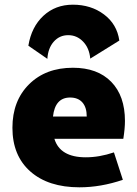

<svg xmlns="http://www.w3.org/2000/svg" viewBox="-20 -789 586 819"><path d="M182 -538 101 -594Q114 -674 165 -721.5Q216 -769 291 -769Q368 -769 423.5 -727.5Q479 -686 489 -616L365 -539Q361 -584 334.5 -611.5Q308 -639 271 -639Q234 -639 209.5 -611.5Q185 -584 182 -538ZM319 10Q186 10 109.5 -57.5Q33 -125 33 -244Q33 -359 104 -429.5Q175 -500 291 -500Q396 -500 454.5 -440Q513 -380 513 -273Q513 -241 506 -197H212Q236 -118 346 -118Q404 -118 466 -139L504 -22Q410 10 319 10ZM279 -373Q215 -373 206 -292H350Q350 -331 331.5 -352Q313 -373 279 -373Z"/></svg>

Font: Cantarell Extra Bold
Style: Regular
Weight: 800
Designer: Dave Crossland, Nikolaus Waxweiler, Florian Fecher, Jacques Le Bailly, Eben Sorkin, Alexei Vanyashin, Alexios Zavras, Em
Version: Version 0.303